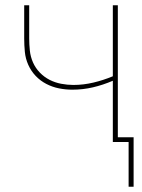

<svg xmlns="http://www.w3.org/2000/svg" viewBox="-20 -540 540 730"><path d="M469 170V0H409V-233Q372 -217 333.5 -208Q295 -199 255 -199Q230 -199 204.5 -204Q179 -209 156 -221Q133 -233 115.5 -251.5Q98 -270 87.5 -293.5Q77 -317 74.5 -342.5Q72 -368 72 -394V-520H91V-394Q91 -371 93.5 -347.5Q96 -324 105.5 -302.5Q115 -281 131.5 -264Q148 -247 168.5 -236.5Q189 -226 212.5 -221.5Q236 -217 259 -217Q297 -217 335 -226Q373 -235 409 -250V-520H428V-18H488V170Z"/></svg>

Font: Iosevka SS18 Thin
Style: Regular
Weight: 100
Monospace: yes
Designer: Belleve Invis
Foundry: Belleve Invis
Version: Version 25.1.1; ttfautohint (v1.8.4)